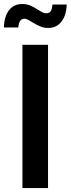

<svg xmlns="http://www.w3.org/2000/svg" viewBox="-51 -955 359 975"><path d="M192.9 -727.5V0H63V-727.5ZM194.8 -813Q173.3 -813 155.5 -820.1Q137.7 -827.1 122.6 -836.4Q107.4 -845.7 95 -852.8Q82.5 -859.9 71.8 -859.9Q57.6 -859.9 50.3 -846.9Q43 -834 42 -815.4H-31.2Q-29.8 -871.1 -5.4 -902.8Q19 -934.6 62 -934.6Q84 -934.6 101.3 -927.5Q118.7 -920.4 132.8 -911.1Q147 -901.9 159.7 -894.8Q172.4 -887.7 184.6 -887.7Q199.7 -887.7 206.8 -898.7Q213.9 -909.7 215.3 -932.1H287.6Q286.1 -876.5 260.7 -844.7Q235.4 -813 194.8 -813Z"/></svg>

Font: Inter 28pt SemiBold
Style: Regular
Weight: 600
Designer: Rasmus Andersson
Foundry: rsms
Version: Version 4.001;git-66647c0bb